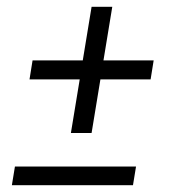

<svg xmlns="http://www.w3.org/2000/svg" viewBox="-20 -546 540 566"><path d="M189 -154 215 -312H67L76 -368H224L250 -526H311L285 -368H433L424 -312H276L250 -154ZM15 0 24 -55H381L372 0Z"/></svg>

Font: Iosevka Slab Light Oblique
Style: Regular
Weight: 300
Italic angle: -9°
Monospace: yes
Designer: Belleve Invis
Foundry: Belleve Invis
Version: Version 11.1.1; ttfautohint (v1.8.3)